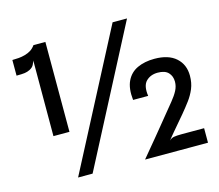

<svg xmlns="http://www.w3.org/2000/svg" viewBox="-103 -859 1130 990"><g transform="rotate(-15 462.0 -363.5)"><path d="M129 -239 129.5 -647 151 -719H214.5V-239ZM26 -589.5V-673Q43 -673 60.2 -674.5Q77.5 -676 93.5 -680.5Q112 -685.5 126 -694.5Q140 -703.5 151 -719L131.5 -648.5Q127.5 -635 121 -621.8Q114.5 -608.5 97.5 -600Q84.5 -593.5 70 -591.5Q55.5 -589.5 26 -589.5ZM196.5 0 575.5 -727H652.5L274 0ZM554 0Q566 -14.5 586.2 -38.8Q606.5 -63 629.8 -91.2Q653 -119.5 674.8 -146Q696.5 -172.5 711.5 -191Q740.5 -226.5 762 -252.8Q783.5 -279 795.2 -301.5Q807 -324 807 -348.5Q807 -378 789 -397Q771 -416 732.5 -416Q694 -416 670.2 -392.2Q646.5 -368.5 654.5 -313H574Q567 -375.5 585.8 -414.5Q604.5 -453.5 643.5 -471.5Q682.5 -489.5 734.5 -489.5Q809.5 -489.5 849.5 -453.5Q889.5 -417.5 889.5 -358Q889.5 -320 876.8 -289.2Q864 -258.5 844 -231.8Q824 -205 801.5 -178Q784.5 -158 766 -136.2Q747.5 -114.5 731 -95Q714.5 -75.5 703 -61Q714 -72 728.5 -74.8Q743 -77.5 769 -77.5H890V0Z"/></g></svg>

Font: Spline Sans
Style: Regular
Weight: 400
Designer: Eben Sorkin, Mirko Velimirovic
Foundry: Sorkin Type
Version: Version 1.001